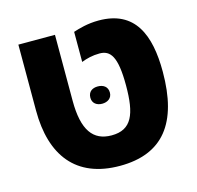

<svg xmlns="http://www.w3.org/2000/svg" viewBox="-95 -715 849 826"><g transform="rotate(-15 330.0 -302.0)"><path d="M341 12C532 12 623 -103 623 -332C623 -496 575 -616 413 -616C363 -616 324 -604 299 -596V-462C322 -471 349 -478 380 -478C428 -478 455 -446 455 -316C455 -188 430 -124 340 -124C258 -124 216 -180 216 -311V-605H53V-311C53 -112 145 12 341 12ZM293 -304C293 -279 312 -266 336 -266C360 -266 380 -279 380 -304C380 -331 360 -343 336 -343C312 -343 293 -331 293 -304Z"/></g></svg>

Font: Noto Sans Hebrew SemiCondensed Extra
Style: Regular
Weight: 800
Width: 4
Designer: Monotype Design Team
Foundry: Monotype Imaging Inc.
Version: Version 1.902